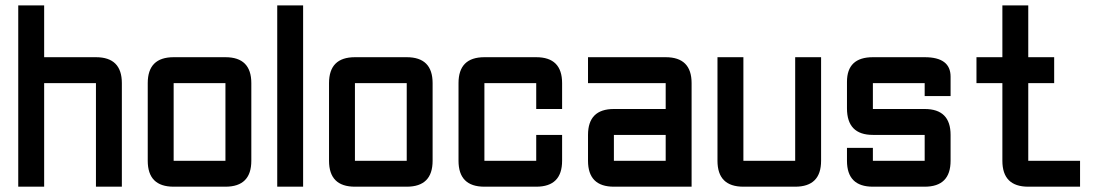

<svg xmlns="http://www.w3.org/2000/svg" viewBox="-20 -704 4142 724"><path d="M48.8 -683.6H146.5V-488.3H341.8Q439.5 -488.3 439.5 -390.6V0H341.8V-390.6H146.5V0H48.8Z M830.1 0H634.8Q537.1 0 537.1 -97.7V-390.6Q537.1 -488.3 634.8 -488.3H830.1Q927.7 -488.3 927.7 -390.6V-97.7Q927.7 0 830.1 0ZM830.1 -97.7V-390.6H634.8V-97.7Z M1025.4 -683.6H1123V0H1025.4Z M1513.7 0H1318.4Q1220.7 0 1220.7 -97.7V-390.6Q1220.7 -488.3 1318.4 -488.3H1513.7Q1611.3 -488.3 1611.3 -390.6V-97.7Q1611.3 0 1513.7 0ZM1513.7 -97.7V-390.6H1318.4V-97.7Z M2002 0H1806.6Q1709 0 1709 -97.7V-390.6Q1709 -488.3 1806.6 -488.3H2002Q2099.6 -488.3 2099.6 -390.6V-293H2002V-390.6H1806.6V-97.7H2002V-195.3H2099.6V-97.7Q2099.6 0 2002 0Z M2587.9 0H2294.9Q2197.3 0 2197.3 -97.7V-195.3Q2197.3 -293 2294.9 -293H2490.2V-390.6H2197.3V-488.3H2490.2Q2587.9 -488.3 2587.9 -390.6ZM2294.9 -97.7H2490.2V-195.3H2294.9Z M2978.5 -488.3H3076.2V-97.7Q3076.2 0 2978.5 0H2783.2Q2685.5 0 2685.5 -97.7V-488.3H2783.2V-97.7H2978.5Z M3173.8 -146.5H3271.5V-97.7H3466.8V-195.3H3271.5Q3173.8 -195.3 3173.8 -295.4V-395.5Q3173.8 -488.3 3271.5 -488.3H3466.8Q3564.5 -488.3 3564.5 -415V-341.8H3466.8V-390.6H3271.5V-293H3466.8Q3564.5 -293 3564.5 -195.3V-97.7Q3564.5 0 3466.8 0H3271.5Q3173.8 0 3173.8 -97.7Z M3857.4 0Q3759.8 0 3759.8 -97.7V-390.6H3662.1V-488.3H3759.8V-683.6H3857.4V-488.3H3955.1V-390.6H3857.4V-97.7H4052.7V0Z"/></svg>

Font: BabelStone Runic Beagnoth
Style: Regular
Weight: 400
Designer: Andrew West
Foundry: BabelStone
Version: Version 7.004;November 9, 2023